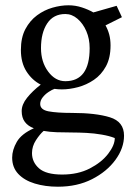

<svg xmlns="http://www.w3.org/2000/svg" viewBox="-20 -484 530 726"><path d="M199 222Q151 222 111.5 210Q72 198 49 173.5Q26 149 26 112Q26 83 43.5 52.5Q61 22 108 1Q86 -7 74 -23Q62 -39 62 -64Q62 -89 82.5 -114.5Q103 -140 134 -164Q101 -181 80 -214Q59 -247 59 -295Q59 -342 76 -374Q93 -406 120 -426Q147 -446 178.5 -455Q210 -464 239 -464Q265 -464 289.5 -456Q314 -448 333 -437L421 -462L441 -419L379 -388Q388 -372 393 -353.5Q398 -335 398 -312Q398 -265 380.5 -233Q363 -201 335 -182Q307 -163 275 -154.5Q243 -146 214 -146Q207 -146 200 -146.5Q193 -147 186 -148Q177 -145 164 -136.5Q151 -128 141.5 -116Q132 -104 132 -91Q132 -69 163.5 -63Q195 -57 253 -57Q342 -57 395.5 -40.5Q449 -24 449 29Q449 76 416.5 120.5Q384 165 328 193.5Q272 222 199 222ZM227 -177Q319 -177 319 -302Q319 -337 306.5 -366Q294 -395 273 -413Q252 -431 227 -431Q182 -431 158.5 -395.5Q135 -360 135 -302Q135 -250 162 -213.5Q189 -177 227 -177ZM215 176Q275 176 319.5 153Q364 130 389 97.5Q414 65 414 38Q394 30 365 25Q336 20 306.5 18.5Q277 17 254 17Q222 17 194.5 16Q167 15 145 11Q131 23 116 46Q101 69 101 95Q101 129 127.5 152.5Q154 176 215 176Z"/></svg>

Font: Belleza
Style: Regular
Weight: 400
Designer: Eduardo Rodriguez Tunni
Foundry: Eduardo Rodriguez Tunni
Version: Version 1.003; ttfautohint (v1.8.4.7-5d5b)